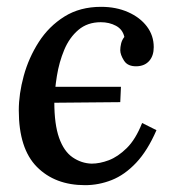

<svg xmlns="http://www.w3.org/2000/svg" viewBox="-20 -531 511 562"><path d="M110 -230 113 -277H334L332 -232ZM276 -511Q320 -511 355 -495.5Q390 -480 410 -453.5Q430 -427 430 -393Q430 -368 417 -353Q404 -338 381 -337Q354 -336 343 -353.5Q332 -371 332 -384Q332 -393 334.5 -403.5Q337 -414 344 -423Q339 -445 319.5 -455.5Q300 -466 275 -466Q236 -466 209.5 -443.5Q183 -421 168 -385Q153 -349 146.5 -308.5Q140 -268 139 -232Q139 -167 153 -127.5Q167 -88 192.5 -70.5Q218 -53 248 -52Q272 -52 298.5 -62Q325 -72 351 -97.5Q377 -123 396 -171L438 -150Q412 -90 378.5 -54.5Q345 -19 307 -4Q269 11 229 11Q141 11 88 -42.5Q35 -96 35 -208Q35 -256 49.5 -309Q64 -362 93.5 -408Q123 -454 168.5 -482.5Q214 -511 276 -511Z"/></svg>

Font: Lora Medium
Style: Italic
Weight: 500
Italic angle: -3°
Designer: Olga Karpushina, Alexei Vanyashin (Cyrillic)
Foundry: Cyreal
Version: Version 3.004